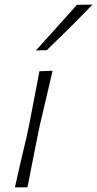

<svg xmlns="http://www.w3.org/2000/svg" viewBox="-20 -798 414 818"><path d="M43.5 0Q56 -56 68 -107.8Q80 -159.5 94.5 -220.5L105 -270.5Q117 -333.5 127.2 -386Q137.5 -438.5 148 -494.5L204 -496.5Q191 -440.5 178.5 -387Q166 -333.5 151 -270.5L140.5 -220.5Q128.5 -159.5 118.2 -107.8Q108 -56 97 0ZM133 -583Q177.5 -632.5 221.2 -681Q265 -729.5 308 -777.5L374 -778.5Q328 -730.5 278.8 -681.5Q229.5 -632.5 179.5 -584.5Z"/></svg>

Font: Commissioner Loud ExtraLight
Style: Italic
Weight: 200
Italic angle: -12°
Designer: Kostas Bartsokas
Foundry: Kostas Bartsokas
Version: Version 1.000; ttfautohint (v1.8.3)